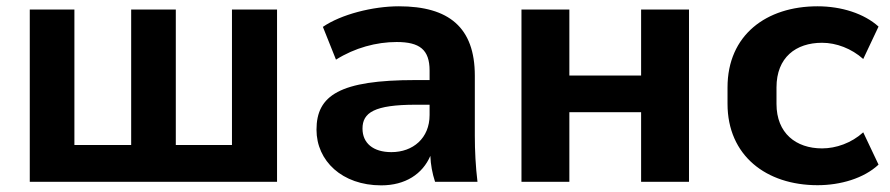

<svg xmlns="http://www.w3.org/2000/svg" viewBox="-20 -569 2787 601"><path d="M847.2 0V-539.1H706.1V-115.2H530.3V-539.1H390.6V-115.2H212.9V-539.1H73.2V0Z M1173.3 11.2C1249 11.2 1302.7 -24.4 1327.1 -81.1C1328.1 -54.2 1333 -26.9 1341.8 0H1474.6C1468.8 -47.9 1466.3 -97.2 1466.3 -144.5V-332C1466.3 -483.4 1384.8 -549.3 1228.5 -549.3C1147 -549.3 1047.4 -523.9 990.7 -484.9L1031.7 -382.3C1090.8 -419.4 1158.2 -437.5 1221.7 -437.5C1293.5 -437.5 1324.7 -413.6 1324.7 -348.1V-318.4H1280.8C1043.5 -318.4 970.7 -270.5 970.7 -163.1C970.7 -65.4 1050.8 11.2 1173.3 11.2ZM1205.1 -92.8C1147.9 -92.8 1114.7 -121.1 1114.7 -166.5C1114.7 -216.3 1151.4 -241.2 1281.7 -241.2H1324.7V-209C1324.7 -136.2 1272.5 -92.8 1205.1 -92.8Z M1762.2 0V-217.8H1986.8V0H2136.7V-539.1H1986.8V-332.5H1762.2V-539.1H1612.3V0Z M2539.1 10.7C2610.8 10.7 2684.1 -10.7 2730 -53.7L2682.1 -154.8C2645 -121.1 2596.7 -104.5 2553.2 -104.5C2471.7 -104.5 2410.6 -151.9 2410.6 -243.7V-295.4C2410.6 -389.2 2471.2 -435.1 2553.2 -435.1C2598.1 -435.1 2645.5 -417 2682.1 -384.3L2730 -485.8C2685.1 -526.4 2614.3 -549.3 2539.1 -549.3C2378.9 -549.3 2257.3 -459.5 2257.3 -295.4V-244.1C2257.3 -82 2378.4 10.7 2539.1 10.7Z"/></svg>

Font: Winston
Style: Bold
Weight: 700
Designer: Vernon Adams, Kim Jin-seong, David Berlow, Cristiano Sobral
Foundry: The Winston Project Authors
Version: Version 3.004